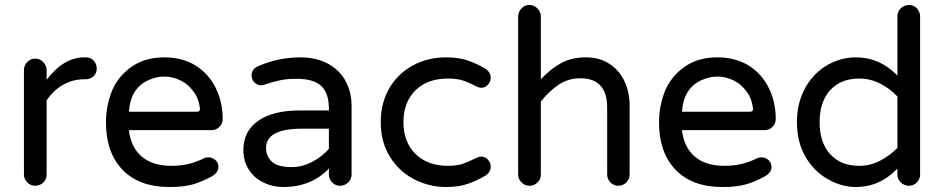

<svg xmlns="http://www.w3.org/2000/svg" viewBox="-20 -768 3786 770"><path d="M121 -23Q103 -23 89.5 -36.5Q76 -50 76 -68V-487Q76 -505 89 -519Q102 -533 121 -533Q140 -533 153.5 -519Q167 -505 167 -487V-448Q235 -538 319 -538H324Q344 -538 356 -524.5Q368 -511 368 -493Q368 -474 355 -462Q342 -450 322 -450H317Q272 -450 233 -428Q194 -406 167 -365V-68Q167 -49 153.5 -36Q140 -23 121 -23Z M659 -18Q538 -18 471.5 -87Q405 -156 405 -278Q405 -312 411.5 -344Q418 -376 430 -406Q456 -465 509.5 -501.5Q563 -538 639 -538Q711 -538 765 -505Q817 -472 845 -415.5Q873 -359 873 -291Q873 -272 860 -259Q847 -246 827 -246H497Q505 -177 548.5 -140Q592 -103 667 -103Q708 -103 738.5 -111Q769 -119 798 -133Q805 -137 816 -137Q832 -137 844 -126Q856 -115 856 -98Q856 -76 830 -61Q792 -40 755 -29Q718 -18 659 -18ZM497 -320H770Q783 -320 782 -333Q777 -373 758 -398Q736 -430 704 -445.5Q672 -461 639 -461Q607 -461 574 -446Q503 -413 497 -320Z M1116 -18Q1073 -18 1037 -36Q1000 -53 978 -87.5Q956 -122 956 -166Q956 -242 1015.5 -283.5Q1075 -325 1182 -325H1299V-332Q1299 -394 1268.5 -423Q1238 -452 1169 -452Q1132 -452 1103 -446Q1074 -440 1039 -428Q1035 -427 1031.5 -426.5Q1028 -426 1026 -426Q1012 -426 1000.5 -437.5Q989 -449 989 -465Q989 -492 1016 -503Q1098 -538 1184 -538Q1251 -538 1300 -510Q1346 -483 1368 -439Q1390 -395 1390 -344V-68Q1390 -49 1376 -36Q1362 -23 1344 -23Q1325 -23 1312 -36.5Q1299 -50 1299 -68V-92Q1228 -18 1116 -18ZM1149 -98Q1193 -98 1232.5 -119Q1272 -140 1299 -171V-252H1193Q1047 -252 1047 -175Q1047 -141 1070.5 -119.5Q1094 -98 1149 -98Z M1769 -18Q1700 -18 1639 -50Q1579 -82 1543 -140.5Q1507 -199 1507 -278Q1507 -357 1543 -417Q1578 -475 1637.5 -506.5Q1697 -538 1769 -538Q1821 -538 1858.5 -524.5Q1896 -511 1929 -491Q1948 -477 1948 -456Q1948 -441 1937 -428.5Q1926 -416 1910 -416Q1904 -416 1899 -418Q1894 -420 1889 -422Q1857 -439 1834 -446Q1811 -453 1776 -453Q1694 -453 1646 -405.5Q1598 -358 1598 -278Q1598 -199 1646 -151Q1694 -103 1776 -103Q1811 -103 1834 -110.5Q1857 -118 1889 -134Q1894 -136 1899 -138Q1904 -140 1910 -140Q1926 -140 1937 -127.5Q1948 -115 1948 -100Q1948 -79 1929 -65Q1896 -45 1858.5 -31.5Q1821 -18 1769 -18Z M2103 -23Q2085 -23 2071.5 -36.5Q2058 -50 2058 -68V-702Q2058 -720 2071 -734Q2084 -748 2103 -748Q2122 -748 2135.5 -734Q2149 -720 2149 -702V-450Q2187 -491 2229.5 -514.5Q2272 -538 2330 -538Q2384 -538 2424 -512Q2463 -487 2484 -443Q2505 -399 2505 -345V-68Q2505 -49 2491.5 -36Q2478 -23 2460 -23Q2441 -23 2428 -36.5Q2415 -50 2415 -68V-336Q2415 -454 2308 -454Q2259 -454 2221.5 -429Q2184 -404 2149 -361V-68Q2149 -49 2135.5 -36Q2122 -23 2103 -23Z M2877 -18Q2756 -18 2689.5 -87Q2623 -156 2623 -278Q2623 -312 2629.5 -344Q2636 -376 2648 -406Q2674 -465 2727.5 -501.5Q2781 -538 2857 -538Q2929 -538 2983 -505Q3035 -472 3063 -415.5Q3091 -359 3091 -291Q3091 -272 3078 -259Q3065 -246 3045 -246H2715Q2723 -177 2766.5 -140Q2810 -103 2885 -103Q2926 -103 2956.5 -111Q2987 -119 3016 -133Q3023 -137 3034 -137Q3050 -137 3062 -126Q3074 -115 3074 -98Q3074 -76 3048 -61Q3010 -40 2973 -29Q2936 -18 2877 -18ZM2715 -320H2988Q3001 -320 3000 -333Q2995 -373 2976 -398Q2954 -430 2922 -445.5Q2890 -461 2857 -461Q2825 -461 2792 -446Q2721 -413 2715 -320Z M3413 -18Q3354 -18 3299 -50Q3244 -81 3210 -140Q3176 -199 3176 -278Q3176 -356 3210 -417Q3244 -476 3298 -507Q3352 -538 3413 -538Q3508 -538 3579 -465V-702Q3579 -722 3593 -735Q3607 -748 3625 -748Q3645 -748 3657.5 -734Q3670 -720 3670 -702V-68Q3670 -50 3657 -36.5Q3644 -23 3625 -23Q3607 -23 3593 -36Q3579 -49 3579 -68V-92Q3508 -18 3413 -18ZM3426 -103Q3470 -103 3509.5 -123.5Q3549 -144 3579 -175V-381Q3549 -413 3509.5 -433Q3470 -453 3426 -453Q3352 -453 3309.5 -406.5Q3267 -360 3267 -278Q3267 -196 3309.5 -149.5Q3352 -103 3426 -103Z"/></svg>

Font: Huninn
Style: Regular
Weight: 400
Designer: justfont
Foundry: justfont
Version: Version 1.003